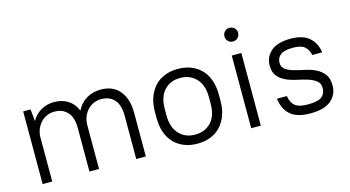

<svg xmlns="http://www.w3.org/2000/svg" viewBox="-77 -976 2324 1276"><g transform="rotate(-15 1085.5 -337.5)"><path d="M85 -500H136L144 -418Q168 -461 208.5 -484Q249 -507 299 -507Q353 -507 393 -482Q433 -457 454 -407Q477 -455 520.5 -481Q564 -507 621 -507Q660 -507 692 -494Q724 -481 747 -454.5Q770 -428 782.5 -389.5Q795 -351 795 -300V0H729V-300Q729 -372 696 -408.5Q663 -445 606 -445Q579 -445 555.5 -435Q532 -425 514 -406.5Q496 -388 485 -362.5Q474 -337 473 -306V-300V0H407V-300Q407 -372 374 -408.5Q341 -445 284 -445Q257 -445 233.5 -435Q210 -425 192 -406.5Q174 -388 163 -362.5Q152 -337 151 -306V0H85Z M1150 7Q1100 7 1059.5 -9Q1019 -25 990 -55Q961 -85 945.5 -128.5Q930 -172 930 -228V-272Q930 -327 946 -370.5Q962 -414 990.5 -444.5Q1019 -475 1059.5 -491Q1100 -507 1150 -507Q1200 -507 1240.5 -491Q1281 -475 1310 -445Q1339 -415 1354.5 -371Q1370 -327 1370 -272V-228Q1370 -173 1354 -129.5Q1338 -86 1309.5 -55.5Q1281 -25 1240 -9Q1199 7 1150 7ZM1150 -55Q1218 -55 1260 -99.5Q1302 -144 1302 -228V-272Q1302 -355 1259.5 -400Q1217 -445 1150 -445Q1082 -445 1040 -400.5Q998 -356 998 -272V-228Q998 -145 1040.5 -100Q1083 -55 1150 -55Z M1520 -500H1586V0H1520ZM1553 -588Q1533 -588 1519.5 -601.5Q1506 -615 1506 -635Q1506 -655 1519.5 -668.5Q1533 -682 1553 -682Q1573 -682 1586.5 -668.5Q1600 -655 1600 -635Q1600 -615 1586.5 -601.5Q1573 -588 1553 -588Z M1926 7Q1834 7 1789 -33.5Q1744 -74 1736 -145H1804Q1811 -99 1837.5 -77Q1864 -55 1926 -55Q1995 -55 2021.5 -76Q2048 -97 2048 -135Q2048 -168 2025.5 -185.5Q2003 -203 1969.5 -213.5Q1936 -224 1897 -232Q1858 -240 1824.5 -255Q1791 -270 1768.5 -296.5Q1746 -323 1746 -370Q1746 -429 1790.5 -468Q1835 -507 1926 -507Q2011 -507 2054.5 -467.5Q2098 -428 2106 -365H2038Q2030 -403 2005.5 -424Q1981 -445 1926 -445Q1864 -445 1839 -424.5Q1814 -404 1814 -370Q1814 -340 1836.5 -324.5Q1859 -309 1892.5 -299.5Q1926 -290 1965 -282Q2004 -274 2037.5 -258Q2071 -242 2093.5 -213.5Q2116 -185 2116 -135Q2116 -73 2070 -33Q2024 7 1926 7Z"/></g></svg>

Font: PT Root UI Web
Style: Regular
Weight: 400
Designer: Vitaly Kuzmin
Foundry: ParaType Ltd.
Version: Version 1.000W